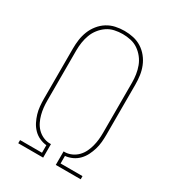

<svg xmlns="http://www.w3.org/2000/svg" viewBox="-180 -846 859 948"><g transform="rotate(30 250.0 -371.5)"><path d="M72 0V-18H197V-61Q176 -63 156.5 -72Q137 -81 122 -96.5Q107 -112 97.5 -131Q88 -150 82 -170Q76 -190 74 -211.5Q72 -233 72 -254V-540Q72 -566 75.5 -591Q79 -616 88.5 -640Q98 -664 114.5 -684.5Q131 -705 152.5 -718.5Q174 -732 199 -737.5Q224 -743 250 -743Q276 -743 301 -737.5Q326 -732 347.5 -718.5Q369 -705 385.5 -684.5Q402 -664 411.5 -640Q421 -616 424.5 -591Q428 -566 428 -540V-254Q428 -233 426 -211.5Q424 -190 418 -170Q412 -150 402.5 -131Q393 -112 378 -96.5Q363 -81 343.5 -72Q324 -63 303 -61V-18H428V0H286V-77H296Q315 -78 333 -86.5Q351 -95 364.5 -109Q378 -123 386.5 -140.5Q395 -158 400 -177Q405 -196 407 -215Q409 -234 409 -254V-540Q409 -563 405.5 -586Q402 -609 394 -630.5Q386 -652 371.5 -670.5Q357 -689 338 -702Q319 -715 296 -720Q273 -725 250 -725Q227 -725 204 -720Q181 -715 162 -702Q143 -689 128.5 -670.5Q114 -652 106 -630.5Q98 -609 94.5 -586Q91 -563 91 -540V-254Q91 -234 93 -215Q95 -196 100 -177Q105 -158 113.5 -140.5Q122 -123 135.5 -109Q149 -95 167 -86.5Q185 -78 204 -77H214V0Z"/></g></svg>

Font: Iosevka Thin
Style: Regular
Weight: 100
Monospace: yes
Designer: Belleve Invis
Foundry: Belleve Invis
Version: Version 32.5.0; ttfautohint (v1.8.4)